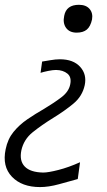

<svg xmlns="http://www.w3.org/2000/svg" viewBox="-32 -568 444 800"><path d="M287.5 -432Q257.5 -432 243.2 -452Q229 -472 235.5 -502Q244 -548 297 -548Q326.5 -548 341.2 -530.8Q356 -513.5 351.5 -487Q345 -457.5 329.8 -444.8Q314.5 -432 287.5 -432ZM135 211.5Q59 211.5 17.8 168.5Q-23.5 125.5 -8.5 54Q0 11.5 24.2 -18.2Q48.5 -48 81.8 -70.8Q115 -93.5 152.5 -115Q193.5 -139.5 224 -162.8Q254.5 -186 260.5 -216Q267 -246.5 249 -261.2Q231 -276 201.5 -276.5Q188.5 -276.5 168.8 -272.5Q149 -268.5 137 -264.5L143.5 -311.5Q156.5 -313.5 178 -317.2Q199.5 -321 217.5 -321Q273.5 -321 302 -289.5Q330.5 -258 321 -213Q311 -167 274.2 -136.5Q237.5 -106 191 -77.5Q141.5 -47 104.2 -17Q67 13 57 58.5Q48 102 71.2 126Q94.5 150 148 151Q169 151 211.2 140.2Q253.5 129.5 301.5 108L292 178Q258 187.5 214.2 199.5Q170.5 211.5 135 211.5Z"/></svg>

Font: Commissioner Flair Light
Style: Italic
Weight: 300
Italic angle: -12°
Designer: Kostas Bartsokas
Foundry: Kostas Bartsokas
Version: Version 1.000; ttfautohint (v1.8.3)